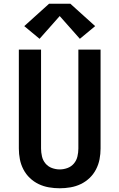

<svg xmlns="http://www.w3.org/2000/svg" viewBox="-20 -1001 640 1029"><path d="M300 8Q271 8 242 3Q213 -2 187 -14.5Q161 -27 140 -47Q119 -67 105.5 -93Q92 -119 86.5 -147.5Q81 -176 81 -205V-735H200V-205Q200 -184 205 -162.5Q210 -141 224 -124.5Q238 -108 258.5 -100.5Q279 -93 300 -93Q321 -93 341.5 -100.5Q362 -108 376 -124.5Q390 -141 395 -162.5Q400 -184 400 -205V-735H519V-205Q519 -176 513.5 -147.5Q508 -119 494.5 -93Q481 -67 460 -47Q439 -27 413 -14.5Q387 -2 358 3Q329 8 300 8ZM192 -793 110 -861 243 -981H357L490 -861L408 -793L300 -915Z"/></svg>

Font: Zed Sans Extended
Style: Bold
Weight: 700
Width: 7
Designer: Belleve Invis
Foundry: Belleve Invis
Version: Version 1.0.0; ttfautohint (v1.8.4)